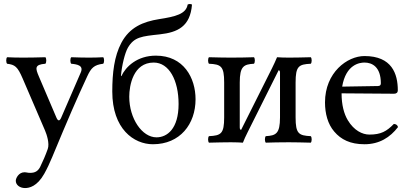

<svg xmlns="http://www.w3.org/2000/svg" viewBox="-20 -721 2077 973"><path d="M204 160C219.6 132.2 232.7 103.6 245 74C325 -119 369.8 -221.6 422 -334C441.7 -376.3 456 -392.3 503 -398C509 -404 509 -425 503 -431C483 -430 460 -429 432 -429C402 -429 371 -430 341 -431C335 -425 335 -404 341 -398C372.6 -395 405 -389 389 -353L289.8 -124C282.8 -107.9 274.4 -105.2 265.9 -125L177.2 -333C159.2 -375.2 154 -393.7 210 -398C216 -404 216 -425 210 -431C173 -430 133 -429 97 -429C63 -429 36 -430 16 -431C10 -425 10 -404 16 -398C55.7 -393 68.7 -384 94.9 -323L208 -60C216.7 -39.9 232 6 222 34C210.1 67.4 198 95 183 126C172 146 158 155 133 155C119 155 115 152 104 152C75 152 60 182 60 195C60 216 80 232 107 232C128 232 168 224 204 160Z M635 -231C635 -287.3 655 -404 759 -404C837 -404 885 -314 885 -194C885 -68 827 -25 773 -25C700 -25 635 -120 635 -231ZM549 -257C549 -67.7 658 10 755 10C892.3 10 971 -92 971 -218C971 -326 911 -439 770 -439C675 -439 617 -383 595 -335L593 -337C597.3 -389.3 613 -453 628 -479C660 -534 698 -537 790 -547C880 -557 944 -586 953 -698C946.1 -701.2 938.8 -701.9 931 -698C923 -650 870 -637 786 -624C705 -611 637 -583 595 -504C559 -436 549 -351.7 549 -257Z M1202 -63C1199 -63 1195 -65 1195 -75V-303C1195 -386 1216 -395 1267 -398C1273 -404 1273 -425 1267 -431C1244 -430 1187 -429 1150 -429C1117.4 -429 1077 -430 1039 -431C1033 -425 1033 -404 1039 -398C1100 -395 1116 -386 1116 -303V-126C1116 -43 1100 -34 1039 -31C1033 -25 1033 -4 1039 2C1078 1 1118 0 1150 0C1172.6 0 1200 1 1211 2C1216 -11.8 1225.3 -31.7 1235.6 -52.2L1392 -365C1395 -365 1399 -363 1399 -353V-126C1399 -43 1378 -34 1327 -31C1321 -25 1321 -4 1327 2C1350 1 1404.2 0 1444 0C1474.8 0 1516 1 1555 2C1561 -4 1561 -25 1555 -31C1494 -34 1478 -43 1478 -126V-303C1478 -386 1494 -395 1555 -398C1561 -404 1561 -425 1555 -431C1515 -430 1474.8 -429 1444 -429C1421.8 -429 1394 -430 1384 -431C1376.2 -412.5 1367.1 -392.4 1358.1 -374.5Z M1714 -282C1733 -395 1803 -404 1827 -404C1865 -404 1910 -383 1910 -299C1910 -290 1906 -285.2 1895 -285ZM1976 -93C1939 -55 1910 -39 1852 -39C1816 -39 1774 -60 1743 -111C1723 -144 1711 -190 1711 -248L1977 -246C1989 -246 1996 -252 1996 -263C1996 -347 1966 -437 1827 -437C1740 -437 1627 -354 1627 -202C1627 -146 1641 -92 1674 -54C1708 -14 1755 10 1827 10C1903 10 1957 -25 1997 -77C1994 -87 1988 -92 1976 -93Z"/></svg>

Font: Libertinus Math
Style: Regular
Weight: 400
Designer: Philipp H. Poll
Foundry: Khaled Hosny
Version: Version 6.2